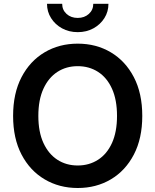

<svg xmlns="http://www.w3.org/2000/svg" viewBox="-20 -964 805 995"><path d="M382.8 10.3Q287.1 10.3 211.2 -34.7Q135.3 -79.6 91.6 -163.1Q47.9 -246.6 47.9 -363.3Q47.9 -480.5 91.6 -564.2Q135.3 -647.9 211.2 -692.9Q287.1 -737.8 382.8 -737.8Q478.5 -737.8 554.2 -692.9Q629.9 -647.9 673.6 -564.2Q717.3 -480.5 717.3 -363.3Q717.3 -246.6 673.6 -162.8Q629.9 -79.1 554.2 -34.4Q478.5 10.3 382.8 10.3ZM382.8 -106.4Q441.9 -106.4 488 -136Q534.2 -165.5 560.3 -222.9Q586.4 -280.3 586.4 -363.3Q586.4 -446.8 560.3 -504.4Q534.2 -562 488 -591.6Q441.9 -621.1 382.8 -621.1Q323.2 -621.1 277.3 -591.3Q231.4 -561.5 205.1 -504.2Q178.7 -446.8 178.7 -363.3Q178.7 -280.3 205.1 -223.1Q231.4 -166 277.3 -136.2Q323.2 -106.4 382.8 -106.4ZM382.8 -797.4Q337.9 -797.4 302 -816.9Q266.1 -836.4 244.9 -869.9Q223.6 -903.3 223.6 -944.3H302.2Q302.2 -912.6 325 -891.8Q347.7 -871.1 382.8 -871.1Q417.5 -871.1 440.4 -891.8Q463.4 -912.6 463.4 -944.3H542Q542 -903.3 521 -870.1Q500 -836.9 464.1 -817.1Q428.2 -797.4 382.8 -797.4Z"/></svg>

Font: Inter 17pt SemiBold
Style: Regular
Weight: 600
Version: Version 4.001;git-66647c0bb